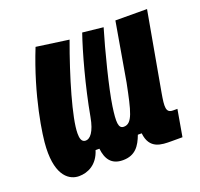

<svg xmlns="http://www.w3.org/2000/svg" viewBox="-100 -637 786 756"><g transform="rotate(-20 293.0 -258.5)"><path d="M108.9 9.8C146.5 9.8 187.5 -9.3 204.6 -64.5H220.7C225.6 -20.5 244.6 9.8 293 9.8C345.2 9.8 366.2 -22.9 381.8 -64.5H397.9C405.3 4.9 456.5 4.9 497.6 4.9H543.5L563 -106.9H544.4C514.6 -106.9 516.1 -131.3 525.9 -187L585 -517.1L452.6 -517.6L410.2 -272C387.7 -160.6 377 -112.8 341.3 -112.8C317.9 -112.8 316.9 -139.2 326.2 -204.1C336.4 -274.4 374 -421.9 399.9 -508.3L313.5 -517.6C289.1 -447.8 252 -314 230.5 -194.3C219.7 -133.8 199.2 -112.8 181.6 -112.8C163.1 -112.8 160.2 -131.8 160.2 -150.4C160.2 -213.4 207 -371.6 257.3 -508.3L121.6 -527.3C49.8 -349.1 26.4 -188.5 24.9 -138.7C20 -19 71.3 9.8 108.9 9.8Z"/></g></svg>

Font: Cascadia Code NF
Style: Bold Italic
Weight: 700
Italic angle: -10°
Monospace: yes
Designer: Aaron Bell
Foundry: Saja Typeworks
Version: Version 2404.023